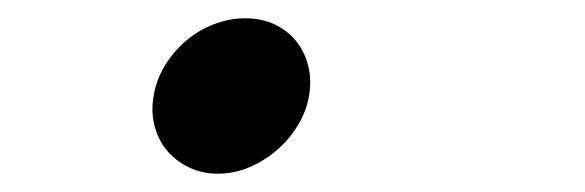

<svg xmlns="http://www.w3.org/2000/svg" viewBox="-20 -180 640 210"><path d="M148 -75Q151 -93 160.5 -108.5Q170 -124 183.5 -135.5Q197 -147 214 -153.5Q231 -160 248 -160Q266 -160 280 -153.5Q294 -147 303.5 -135.5Q313 -124 317 -108.5Q321 -93 318 -75Q315 -58 305.5 -42.5Q296 -27 282.5 -15.5Q269 -4 252.5 3Q236 10 218 10Q201 10 186.5 3Q172 -4 162.5 -15.5Q153 -27 149 -42.5Q145 -58 148 -75Z"/></svg>

Font: Maple Mono NL
Style: Italic
Weight: 400
Italic angle: -10°
Monospace: yes
Designer: subframe7536
Version: Version 7.000